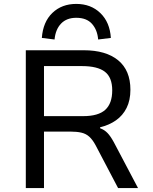

<svg xmlns="http://www.w3.org/2000/svg" viewBox="-20 -962 781 982"><path d="M112 0V-705H408Q522 -705 584.5 -653.5Q647 -602 647 -503Q647 -449 627.5 -410Q608 -371 573 -346.5Q538 -322 492 -311V-306L497 -304Q515 -297 530 -281.5Q545 -266 562 -235L686 0H584L469 -219Q454 -247 437 -262.5Q420 -278 396.5 -283.5Q373 -289 340 -289H205V0ZM205 -368H405Q483 -368 518.5 -400.5Q554 -433 554 -500Q554 -566 516.5 -595Q479 -624 399 -624H205ZM259 -760 194 -768Q200 -850 248 -896Q296 -942 370 -942Q445 -942 493.5 -895Q542 -848 547 -768L482 -760Q478 -809 450.5 -840Q423 -871 370 -871Q321 -871 292.5 -841.5Q264 -812 259 -760Z"/></svg>

Font: Nunito Sans 6pt
Style: Regular
Weight: 400
Version: Version 3.101;gftools[0.9.27]